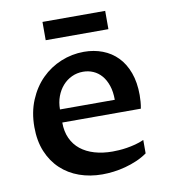

<svg xmlns="http://www.w3.org/2000/svg" viewBox="-79 -754 735 832"><g transform="rotate(-10 288.5 -338.0)"><path d="M504.9 -47.4Q483.4 -32.2 458.5 -21.5Q433.6 -10.7 407.2 -3.7Q380.9 3.4 354.7 6.6Q328.6 9.8 305.2 9.8Q251 9.8 204.3 -6.8Q157.7 -23.4 123.3 -55.7Q88.9 -87.9 69.3 -135Q49.8 -182.1 49.8 -243.2Q49.8 -308.1 71.8 -360.8Q93.8 -413.6 130.6 -450.4Q167.5 -487.3 216.1 -507.3Q264.6 -527.3 317.4 -527.3Q361.3 -527.3 399.2 -512.9Q437 -498.5 464.6 -470.2Q492.2 -441.9 507.8 -399.4Q523.4 -356.9 523.4 -300.8Q523.4 -287.1 522.2 -271.7Q521 -256.3 518.1 -241.7H172.4Q172.4 -202.1 186.3 -171.9Q200.2 -141.6 225.6 -121.3Q251 -101.1 286.6 -90.6Q322.3 -80.1 365.2 -80.1Q377.4 -80.1 393.8 -81.1Q410.2 -82 428.7 -85Q447.3 -87.9 466.8 -93Q486.3 -98.1 504.9 -106.4ZM413.6 -299.3Q413.6 -335 404.5 -361.8Q395.5 -388.7 379.9 -406.7Q364.3 -424.8 343.5 -433.8Q322.8 -442.9 298.8 -442.9Q272 -442.9 249 -432.1Q226.1 -421.4 209 -402.1Q191.9 -382.8 182.1 -356.4Q172.4 -330.1 172.4 -299.3ZM163.6 -686H439.5V-605.5H163.6Z"/></g></svg>

Font: Proza Libre
Style: Medium
Weight: 500
Designer: Jasper de Waard
Foundry: Jasper de Waard
Version: Version 1.000; ttfautohint (v1.4.1.8-43bc)